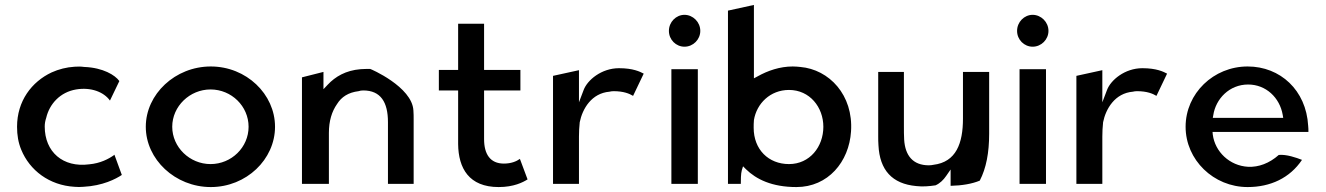

<svg xmlns="http://www.w3.org/2000/svg" viewBox="-20 -754 5367 777"><path d="M161 -242C161 -254 163 -265 167 -277C180 -333 223 -381 288 -392C348 -402 400 -382 425 -347L463 -426C446 -450 397 -480 322 -483H321C308 -485 295 -485 282 -484C249 -482 218 -474 189 -461C108 -423 49 -345 49 -241C49 -207 54 -177 66 -148C100 -65 179 -4 282 2C294 3 305 3 317 2C396 -2 449 -30 473 -46L443 -128L441 -126C420 -111 386 -93 341 -89C235 -75 161 -139 161 -242Z M677 -241C677 -324 748 -392 832 -392C917 -392 986 -324 986 -241C986 -158 917 -90 832 -90C748 -90 677 -158 677 -241ZM570 -241C570 -109 689 3 833 3C977 3 1093 -109 1093 -241C1093 -373 977 -485 833 -485C689 -485 570 -373 570 -241Z M1654 -10V-270C1654 -283 1654 -294 1653 -307C1648 -403 1478 -476 1478 -475C1465 -475 1451 -475 1439 -474C1379 -469 1337 -444 1306 -411L1289 -393V-463L1202 -441V-10H1311V-216C1311 -265 1323 -303 1344 -333C1362 -362 1390 -380 1431 -385C1437 -387 1443 -388 1450 -388C1521 -388 1550 -340 1550 -260V-10Z M2019 -92C1964 -92 1939 -130 1939 -191V-388H2086V-471H1939V-658H1834V-471H1756V-388H1834V-171C1835 -73 1878 3 1998 3C2059 3 2096 -16 2115 -28L2084 -111C2070 -101 2049 -92 2019 -92Z M2585 -456C2570 -464 2542 -478 2485 -478C2414 -478 2357 -430 2342 -390L2323 -340V-470L2218 -447V-10H2323V-201C2323 -220 2324 -240 2326 -258V-259C2337 -314 2374 -377 2447 -383C2450 -384 2457 -385 2463 -385C2504 -385 2527 -375 2542 -366Z M2687 -629C2687 -593 2716 -565 2750 -565C2785 -565 2814 -594 2814 -629C2814 -665 2784 -694 2750 -694C2716 -694 2687 -665 2687 -629ZM2804 -10V-474H2697V-10Z M3203 3C3331 3 3416 -99 3424 -222C3434 -370 3335 -473 3219 -483C3209 -484 3199 -485 3188 -485C3136 -485 3087 -468 3046 -445L3031 -437V-734L2926 -711V-10H2978C2978 -24 2978 -51 2982 -65L2987 -81L2999 -69C3040 -29 3103 3 3203 3ZM3030 -237C3030 -247 3030 -256 3031 -267V-268C3042 -335 3097 -390 3173 -390C3257 -390 3312 -320 3312 -241C3312 -160 3257 -90 3173 -90C3090 -90 3030 -149 3030 -237Z M3534 -463V-203C3534 -190 3534 -178 3535 -166C3540 -66 3590 -10 3688 -1C3714 2 3739 0 3766 -4C3784 -12 3798 -26 3809 -42L3827 -68V-2C3873 -3 3914 -10 3945 -23C3971 -73 3983 -136 3983 -213V-463H3877V-274C3877 -175 3850 -98 3757 -87C3753 -86 3746 -85 3739 -85C3674 -85 3643 -125 3639 -189C3638 -206 3638 -225 3638 -243V-463Z M4096 -629C4096 -593 4125 -565 4159 -565C4194 -565 4223 -594 4223 -629C4223 -665 4193 -694 4159 -694C4125 -694 4096 -665 4096 -629ZM4213 -10V-474H4106V-10Z M4703 -456C4688 -464 4660 -478 4603 -478C4532 -478 4475 -430 4460 -390L4441 -340V-470L4336 -447V-10H4441V-201C4441 -220 4442 -240 4444 -258V-259C4455 -314 4492 -377 4565 -383C4568 -384 4575 -385 4581 -385C4622 -385 4645 -375 4660 -366Z M4888 -209 4887 -220H5275C5275 -229 5275 -236 5274 -245C5266 -389 5161 -485 5029 -485C4891 -485 4778 -376 4778 -241C4778 -107 4891 3 5029 3C5122 3 5200 -34 5249 -107C5226 -116 5186 -130 5155 -127C5117 -93 5073 -77 5031 -79C4956 -83 4897 -140 4888 -209ZM5171 -289 5173 -277H4888L4890 -288C4900 -354 4955 -412 5031 -412C5103 -412 5159 -359 5171 -289Z"/></svg>

Font: Bluebird
Style: Li
Weight: 300
Designer: Jasper
Foundry: Cannot Into Space Fonts
Version: Version 0.98